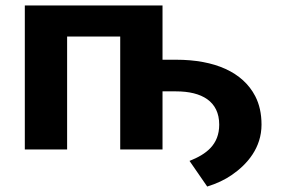

<svg xmlns="http://www.w3.org/2000/svg" viewBox="-20 -548 1037 704"><path d="M783.8 -91C783.8 -17.3 736.1 17.7 674.9 42L739.8 136C774.3 125.3 804.3 111.2 830 93.5C887.1 54.2 938.9 -6.1 938.9 -91C938.9 -131 931.2 -165.8 915.8 -195.5C870.1 -283.6 767.5 -329 625.4 -329H575.9V-528H71V0H226.1V-414H420.8V0H575.9V-213H625.4C719.9 -213 783.8 -176.4 783.8 -91Z"/></svg>

Font: Asimov
Style: Wid
Weight: 500
Designer: Google
Version: Version 2.000980; 2014